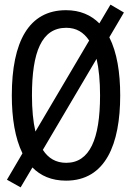

<svg xmlns="http://www.w3.org/2000/svg" viewBox="-20 -770 570 829"><path d="M69 39 120 -47C155 -11 203 10 265 10C436 10 499 -148 499 -358C499 -457 485 -544 452 -609L515 -716L457 -750L409 -669C373 -705 326 -726 265 -726C105 -726 31 -591 31 -358C31 -260 45 -173 77 -108L10 6ZM118 -358C118 -544 159 -650 266 -650C309 -650 341 -631 365 -595L133 -202C123 -245 118 -297 118 -358ZM266 -67C222 -67 189 -86 165 -123L397 -516C407 -473 412 -420 412 -358C412 -169 367 -67 266 -67Z"/></svg>

Font: Noto Sans Mono Condensed
Style: Regular
Weight: 400
Width: 3
Designer: Monotype Design Team
Foundry: Monotype Imaging Inc.
Version: Version 2.014